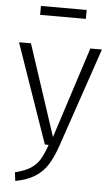

<svg xmlns="http://www.w3.org/2000/svg" viewBox="-61 -763 590 1008"><g transform="rotate(5 234.0 -259.5)"><path d="M273 2Q252 63 227 102Q202 141 162 166.5Q122 192 59 204L53 159Q105 146 134.5 127Q164 108 181.5 79.5Q199 51 217 0H197L15 -523H78L236 -43L391 -523H452ZM113 -676V-723H354V-676Z"/></g></svg>

Font: Fira Sans Light
Style: Regular
Weight: 300
Designer: bBox Type GmbH & Carrois Corporate GbR & Edenspiekermann AG
Foundry: bBox Type GmbH & Carrois Corporate GbR & Edenspiekermann AG
Version: Version 4.301